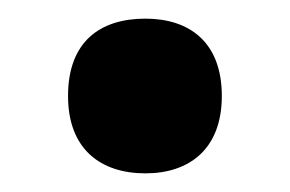

<svg xmlns="http://www.w3.org/2000/svg" viewBox="-20 -456 311 206"><path d="M53 -353C53 -296 88 -270 136 -270C183 -270 218 -296 218 -353C218 -411 183 -436 136 -436C87 -436 53 -411 53 -353Z"/></svg>

Font: Noto Sans Thai Looped SemiCondensed
Style: Bold
Weight: 700
Width: 4
Designer: Sasikarn Vongin, Ben Mitchell
Foundry: The Fontpad Ltd
Version: Version 1.001